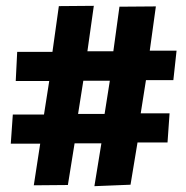

<svg xmlns="http://www.w3.org/2000/svg" viewBox="-20 -647 640 659"><path d="M304 -8 328 -155H236L213 -12L96 -11L118 -154H17L24 -254H131L149 -369H34L39 -469H160L182 -626L302 -627L280 -471H369L390 -624L515 -625L494 -473H586L575 -372H481L463 -258H562L555 -158H452L428 -13ZM248 -256H339L357 -370H266Z"/></svg>

Font: Inconsolata Expanded Black
Style: Regular
Weight: 900
Width: 7
Monospace: yes
Designer: Raph Levien, Cyreal, Brenton Simpson
Foundry: Raph Levien, Cyreal, Google
Version: Version 3.001; ttfautohint (v1.8.2.53-6de2)